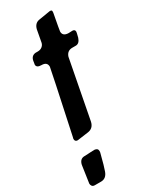

<svg xmlns="http://www.w3.org/2000/svg" viewBox="-294 -790 881 1112"><g transform="rotate(-30 146.5 -234.0)"><path d="M27 -7Q9 -7 9 -25Q9 -31 11 -35Q100 -450 100 -457Q100 -489 63 -489Q30 -489 30 -511Q30 -515 31 -516L34 -535Q40 -565 68 -568H84Q101 -568 113 -577.5Q125 -587 128 -602L143 -683Q152 -717 181 -723L260 -736Q268 -736 271 -734Q274 -732 274 -724L273 -715Q253 -609 253 -603Q253 -572 291 -571L317 -572Q334 -572 334 -556Q334 -551 326 -520Q315 -487 291 -487H267Q233 -487 222 -453L147 -62Q138 -22 100 -17ZM24 268H-17Q-30 268 -35.5 260.5Q-41 253 -41 244L-24 128Q-16 92 15 92L39 91Q44 90 56 90Q74 90 83 89Q105 91 105 110Q105 117 104 121V120Q91 171 85.5 189.5Q80 208 73 229Q59 268 24 268Z"/></g></svg>

Font: Bangerz
Style: Regular
Weight: 400
Designer: vernon adams
Foundry: Vernon Adams
Version: Version 2.10;February 7, 2025;FontCreator 13.0.0.2683 64-bit